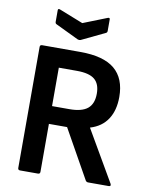

<svg xmlns="http://www.w3.org/2000/svg" viewBox="-93 -921 770 989"><g transform="rotate(10 292.0 -427.0)"><path d="M81 0Q70 0 70 -11V-644Q70 -655 81 -655H281Q403 -655 461 -606.5Q519 -558 519 -461Q519 -391 488.5 -344.5Q458 -298 398 -280V-279L552 -14Q559 0 545 0H437Q429 0 424 -7L281 -262H186V-11Q186 0 175 0ZM186 -355H277Q342 -355 372 -380Q402 -405 402 -458Q402 -509 373.5 -532.5Q345 -556 281 -556H186ZM257 -716 136 -774Q129 -777 129 -786V-846Q129 -857 141 -852L265 -803L389 -852Q401 -857 401 -846V-786Q401 -777 393 -774L272 -716Q265 -713 257 -716Z"/></g></svg>

Font: Sofia Sans Semi Condensed
Style: Bold
Weight: 700
Designer: Botio Nikoltchev, Ani Petrova
Foundry: lettersoup
Version: Version 4.100; ttfautohint (v1.8.4.7-5d5b)